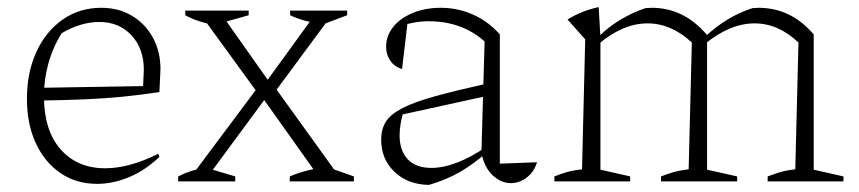

<svg xmlns="http://www.w3.org/2000/svg" viewBox="-20 -512 2426 542"><path d="M254 7Q195 7 150.5 -23.5Q106 -54 81 -108Q56 -162 56 -233Q56 -307 82.5 -365Q109 -423 156.5 -456.5Q204 -490 266 -490Q315 -490 352.5 -467.5Q390 -445 411.5 -406Q433 -367 433 -317L430 -252Q377 -244 326.5 -239Q276 -234 217.5 -231.5Q159 -229 83 -228V-264L384 -269L386 -315Q386 -375 351 -412.5Q316 -450 260 -450Q234 -450 206 -441.5Q178 -433 154 -418Q129 -378 116.5 -332.5Q104 -287 104 -241Q104 -144 151 -90.5Q198 -37 277 -37Q345 -37 427 -78L430 -69Q390 -31 344.5 -12Q299 7 254 7Z M525 -10V-21L714 -274H750L930 -24V-10H882L717 -242H735L564 -10ZM483 0V-14Q518 -32 560 -39L644 -14V0ZM798 0V-14Q824 -25 851 -31.5Q878 -38 905 -40L979 -14V0ZM586 -442Q561 -446 541 -452.5Q521 -459 503 -469V-482H682V-469ZM712 -243 555 -459V-472H605L744 -275H727L870 -472H911V-462L749 -243ZM891 -443Q866 -447 843 -453Q820 -459 799 -469V-482H960V-469Z M1422 5Q1395 5 1371 -17Q1347 -39 1339 -81L1348 -395Q1284 -452 1190 -452Q1170 -452 1150 -448.5Q1130 -445 1109 -439L1131 -453L1115 -317Q1093 -324 1081.5 -341Q1070 -358 1070 -380Q1070 -411 1090 -436Q1110 -461 1145.5 -475.5Q1181 -490 1224 -490Q1272 -490 1315 -471Q1358 -452 1391 -415V-50L1496 -54Q1490 -34 1478 -21Q1466 -8 1451.5 -1.5Q1437 5 1422 5ZM1191 10Q1131 9 1093.5 -27Q1056 -63 1056 -118Q1056 -147 1069 -168Q1082 -189 1115.5 -206.5Q1149 -224 1209 -240.5Q1269 -257 1363 -278V-243L1103 -186L1119 -197Q1114 -181 1111 -163Q1108 -145 1108 -130Q1108 -87 1131 -62.5Q1154 -38 1198 -38Q1231 -38 1270.5 -53Q1310 -68 1353 -98V-81Q1316 -48 1277.5 -26Q1239 -4 1191 10Z M1545 0V-14Q1560 -20 1578 -25.5Q1596 -31 1623 -34L1632 -401L1582 -457Q1623 -482 1670 -492L1675 -406V-33L1759 -14V0ZM1846 0V-14Q1861 -20 1879.5 -25.5Q1898 -31 1924 -34L1933 -392L1977 -412L1976 -403V-33L2061 -14V0ZM1933 -392Q1875 -446 1808 -446Q1739 -446 1670 -388L1669 -408Q1699 -437 1732.5 -457Q1766 -477 1802 -489Q1807 -489 1811.5 -489.5Q1816 -490 1820 -490Q1865 -490 1904 -471Q1943 -452 1977 -412ZM2147 0V-14Q2163 -20 2180.5 -25.5Q2198 -31 2225 -34L2234 -392L2277 -415V-33L2361 -14V0ZM2234 -392Q2177 -446 2110 -446Q2041 -446 1970 -388V-408Q2001 -437 2034 -457Q2067 -477 2104 -489Q2108 -489 2113 -489.5Q2118 -490 2121 -490Q2166 -490 2204.5 -472Q2243 -454 2277 -415Z"/></svg>

Font: Piazzolla Thin Thin
Style: Regular
Weight: 250
Version: Version 2.005